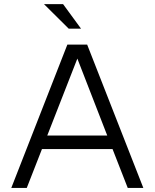

<svg xmlns="http://www.w3.org/2000/svg" viewBox="-20 -918 755 938"><path d="M35.2 0 309.1 -700.2H405.8L680.2 0H604L529.8 -189.9H185.1L110.8 0ZM210.9 -255.9H503.9L357.9 -631.8ZM315.9 -777.8 194.8 -897.9H288.1L376 -777.8Z"/></svg>

Font: LT Superior
Style: Regular
Weight: 400
Designer: Daniel Lyons
Foundry: LyonsType
Version: Version 1.000